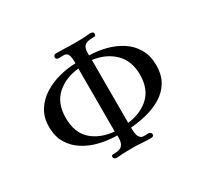

<svg xmlns="http://www.w3.org/2000/svg" viewBox="-154 -986 1307 1224"><g transform="rotate(-30 500.0 -373.5)"><path d="M454 -603Q353 -592 290 -534Q227 -476 227 -369Q227 -261 289 -205Q351 -149 454 -139ZM775 -373Q775 -475 714 -534.5Q653 -594 556 -607Q556 -492 556 -376Q556 -260 556 -144Q655 -156 715 -213Q775 -270 775 -373ZM895 -374Q895 -302 865.5 -253Q836 -204 786.5 -174Q737 -144 677 -128.5Q617 -113 557 -109V-93Q557 -79 560 -62Q563 -45 573 -33Q583 -21 601 -21Q609 -21 617.5 -21.5Q626 -22 635 -22Q641 -22 648 -17Q655 -12 655 -4Q655 8 646.5 10.5Q638 13 629 13Q598 13 567 10.5Q536 8 505 8Q477 8 449 8.5Q421 9 393 12Q391 12 388 12.5Q385 13 383 13Q375 13 367.5 8.5Q360 4 360 -5Q360 -17 368 -18Q376 -19 385 -19Q423 -19 439.5 -36.5Q456 -54 456 -92V-109Q394 -110 332 -124Q270 -138 219 -169.5Q168 -201 137 -251Q106 -301 106 -374Q106 -443 137.5 -493Q169 -543 221 -575.5Q273 -608 334.5 -624Q396 -640 455 -641Q455 -657 453.5 -676Q452 -695 444 -709Q436 -723 414 -723Q404 -723 395.5 -722.5Q387 -722 378 -722Q371 -722 365 -726.5Q359 -731 359 -738Q359 -758 382 -758Q413 -758 444.5 -756.5Q476 -755 507 -755Q534 -755 562 -755.5Q590 -756 618 -759Q620 -759 622.5 -759.5Q625 -760 628 -760Q637 -760 646 -757Q655 -754 655 -743Q655 -729 646.5 -728Q638 -727 628 -727Q590 -727 572.5 -712.5Q555 -698 555 -658V-641Q617 -640 677 -624.5Q737 -609 786.5 -577Q836 -545 865.5 -494.5Q895 -444 895 -374Z"/></g></svg>

Font: Kaisei Opti Medium
Style: Regular
Weight: 500
Designer: Font-Kai, 金井和夫
Foundry: KAZUO KANAI
Version: Version 5.003